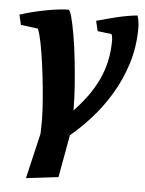

<svg xmlns="http://www.w3.org/2000/svg" viewBox="-63 -560 600 796"><g transform="rotate(5 237.5 -162.0)"><path d="M75 194 119 6 120 -27Q121 -56 118.5 -99.5Q116 -143 111 -192.5Q106 -242 99.5 -289Q93 -336 85.5 -373Q78 -410 70 -428L-1 -437L-11 -479Q42 -496 98.5 -506.5Q155 -517 189 -517Q196 -517 203.5 -489Q211 -461 219 -415.5Q227 -370 233 -315Q239 -260 243 -204.5Q247 -149 247 -103Q288 -146 314 -185.5Q340 -225 354.5 -262Q369 -299 375 -334.5Q381 -370 381 -404Q381 -414 379.5 -421Q378 -428 376 -432L318 -439L308 -481Q346 -492 391 -503Q436 -514 477 -518Q481 -507 483 -493Q485 -479 485 -467Q485 -387 462.5 -316.5Q440 -246 403.5 -186Q367 -126 324 -79Q281 -32 241 1L209 178Z"/></g></svg>

Font: Manuale
Style: Italic
Weight: 400
Italic angle: -11°
Designer: Eduardo Tunni / Pablo Cosgaya
Foundry: Eduardo Tunni / Pablo Cosgaya
Version: Version 1.002